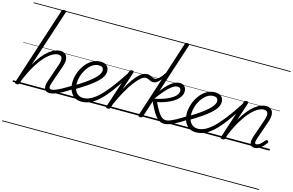

<svg xmlns="http://www.w3.org/2000/svg" viewBox="-165 -1436 3597 2358"><g transform="rotate(15 1633.5 -257.5)"><path d="M472 17Q446 17 430 7Q414 -3 407.5 -21Q401 -39 403 -63.5Q405 -88 415 -117L493 -344Q514 -406 505 -437.5Q496 -469 456 -469Q424 -469 382.5 -446Q341 -423 294.5 -373.5Q248 -324 199 -244Q150 -164 103 -49L88 -4Q84 6 78 10.5Q72 15 57 15Q45 15 37 10Q29 5 33 -6L354 -994Q358 -1006 364.5 -1010.5Q371 -1015 385 -1015Q402 -1015 408 -1009Q414 -1003 410 -991L172 -263Q211 -333 251 -381.5Q291 -430 329.5 -461Q368 -492 403.5 -505.5Q439 -519 469 -519Q507 -519 532 -500.5Q557 -482 563 -442.5Q569 -403 547 -340L470 -118Q454 -72 457 -51.5Q460 -31 486 -31Q497 -31 502 -23.5Q507 -16 505.5 -7Q504 2 495.5 9.5Q487 17 472 17ZM0 490H652V500H0ZM0 -20H652V0H0ZM0 -505H652V-500H0ZM0 -1010H652V-1000H0Z M474 17Q463 17 458 9.5Q453 2 454.5 -7Q456 -16 464.5 -23.5Q473 -31 488 -31Q505 -31 533 -41.5Q561 -52 607.5 -77Q654 -102 726 -147Q735 -152 742 -149Q749 -146 752.5 -138Q756 -130 754 -120.5Q752 -111 742 -106Q668 -58 617 -31Q566 -4 532 6.5Q498 17 474 17ZM652 490V500ZM652 -20V0ZM652 -505V-500ZM652 -1010V-1000Z M741 -152Q810 -193 864 -230.5Q918 -268 956 -301.5Q994 -335 1013.5 -364.5Q1033 -394 1033 -419Q1033 -444 1018.5 -457Q1004 -470 976 -470Q928 -470 889.5 -442Q851 -414 823 -370.5Q795 -327 780.5 -278Q766 -229 766 -187Q766 -152 774 -123.5Q782 -95 798 -74.5Q814 -54 836.5 -43Q859 -32 888 -32Q898 -32 901.5 -24.5Q905 -17 902.5 -7.5Q900 2 894 9.5Q888 17 879 17Q821 17 784 -11Q747 -39 729 -84.5Q711 -130 711 -183Q711 -236 730 -294.5Q749 -353 784.5 -404Q820 -455 870.5 -487Q921 -519 983 -519Q1021 -519 1045 -505.5Q1069 -492 1079.5 -471Q1090 -450 1090 -424Q1090 -389 1069.5 -353.5Q1049 -318 1008 -280.5Q967 -243 905 -200.5Q843 -158 760 -108ZM652 490H1140V500H652ZM652 -20H1140V0H652ZM652 -505H1140V-500H652ZM652 -1010H1140V-1000H652Z M879 17Q870 17 865.5 9.5Q861 2 862.5 -7.5Q864 -17 870.5 -24.5Q877 -32 888 -32Q930 -32 975.5 -53Q1021 -74 1074.5 -122.5Q1128 -171 1194 -255.5Q1260 -340 1342 -466Q1347 -474 1355.5 -471Q1364 -468 1370 -460.5Q1376 -453 1371 -445Q1289 -315 1222.5 -226Q1156 -137 1098.5 -84Q1041 -31 987.5 -7Q934 17 879 17ZM1139 490V500ZM1139 -20V0ZM1139 -505V-500ZM1139 -1010V-1000Z M1213 15Q1201 15 1194.5 10.5Q1188 6 1192 -6L1351 -494Q1355 -506 1361.5 -510.5Q1368 -515 1380 -515Q1397 -515 1402.5 -509Q1408 -503 1404 -491L1328 -259Q1369 -337 1403.5 -387Q1438 -437 1469 -466.5Q1500 -496 1526.5 -507.5Q1553 -519 1577 -519Q1590 -519 1594.5 -511.5Q1599 -504 1597 -494Q1595 -484 1587 -477Q1579 -470 1567 -470Q1542 -470 1508 -442Q1474 -414 1434 -361Q1394 -308 1350 -231Q1306 -154 1262 -55L1245 -4Q1242 6 1234.5 10.5Q1227 15 1213 15ZM1140 490H1544V500H1140ZM1140 -20H1544V0H1140ZM1140 -505H1544V-500H1140ZM1140 -1010H1544V-1000H1140Z M1665 -442Q1648 -442 1633 -449Q1618 -456 1602.5 -463Q1587 -470 1569 -470Q1558 -470 1553.5 -477Q1549 -484 1549.5 -494Q1550 -504 1557.5 -511.5Q1565 -519 1578 -519Q1600 -519 1616 -511.5Q1632 -504 1646.5 -496Q1661 -488 1677 -488Q1702 -488 1730.5 -515.5Q1759 -543 1796 -599Q1801 -606 1808 -603.5Q1815 -601 1819.5 -594Q1824 -587 1818 -579Q1781 -526 1756 -496.5Q1731 -467 1710 -454.5Q1689 -442 1665 -442ZM1544 490V500ZM1544 -20V0ZM1544 -505V-500ZM1544 -1010V-1000Z M1929 17Q1906 17 1883 8Q1860 -1 1836 -25Q1812 -49 1785 -94.5Q1758 -140 1725 -213L1657 -4Q1653 6 1646.5 10.5Q1640 15 1626 15Q1614 15 1606 10Q1598 5 1602 -7L1922 -994Q1926 -1006 1933 -1010.5Q1940 -1015 1953 -1015Q1964 -1015 1970.5 -1012.5Q1977 -1010 1978.5 -1004.5Q1980 -999 1977 -991L1771 -356Q1826 -432 1882.5 -475Q1939 -518 1989 -518Q2031 -518 2052 -493.5Q2073 -469 2073 -435Q2073 -400 2056 -370.5Q2039 -341 2010 -317Q1981 -293 1943.5 -274Q1906 -255 1863.5 -241Q1821 -227 1779 -218Q1809 -155 1832 -117.5Q1855 -80 1873.5 -61.5Q1892 -43 1908.5 -37Q1925 -31 1943 -31Q1953 -31 1957.5 -23.5Q1962 -16 1959.5 -7Q1957 2 1949.5 9.5Q1942 17 1929 17ZM1736 -250Q1786 -259 1836 -275.5Q1886 -292 1927.5 -314.5Q1969 -337 1994 -364.5Q2019 -392 2019 -424Q2019 -444 2008 -455.5Q1997 -467 1973 -467Q1941 -467 1902.5 -438Q1864 -409 1822 -361Q1780 -313 1737 -252ZM1544 490H2108V500H1544ZM1544 -20H2108V0H1544ZM1544 -505H2108V-500H1544ZM1544 -1010H2108V-1000H1544Z M1930 17Q1919 17 1914 9.5Q1909 2 1910.5 -7Q1912 -16 1920.5 -23.5Q1929 -31 1944 -31Q1961 -31 1989 -41.5Q2017 -52 2063.5 -77Q2110 -102 2182 -147Q2191 -152 2198 -149Q2205 -146 2208.5 -138Q2212 -130 2210 -120.5Q2208 -111 2198 -106Q2124 -58 2073 -31Q2022 -4 1988 6.5Q1954 17 1930 17ZM2108 490V500ZM2108 -20V0ZM2108 -505V-500ZM2108 -1010V-1000Z M2197 -152Q2266 -193 2320 -230.5Q2374 -268 2412 -301.5Q2450 -335 2469.5 -364.5Q2489 -394 2489 -419Q2489 -444 2474.5 -457Q2460 -470 2432 -470Q2384 -470 2345.5 -442Q2307 -414 2279 -370.5Q2251 -327 2236.5 -278Q2222 -229 2222 -187Q2222 -152 2230 -123.5Q2238 -95 2254 -74.5Q2270 -54 2292.5 -43Q2315 -32 2344 -32Q2354 -32 2357.5 -24.5Q2361 -17 2358.5 -7.5Q2356 2 2350 9.5Q2344 17 2335 17Q2277 17 2240 -11Q2203 -39 2185 -84.5Q2167 -130 2167 -183Q2167 -236 2186 -294.5Q2205 -353 2240.5 -404Q2276 -455 2326.5 -487Q2377 -519 2439 -519Q2477 -519 2501 -505.5Q2525 -492 2535.5 -471Q2546 -450 2546 -424Q2546 -389 2525.5 -353.5Q2505 -318 2464 -280.5Q2423 -243 2361 -200.5Q2299 -158 2216 -108ZM2108 490H2596V500H2108ZM2108 -20H2596V0H2108ZM2108 -505H2596V-500H2108ZM2108 -1010H2596V-1000H2108Z M2335 17Q2326 17 2321.5 9.5Q2317 2 2318.5 -7.5Q2320 -17 2326.5 -24.5Q2333 -32 2344 -32Q2386 -32 2431.5 -53Q2477 -74 2530.5 -122.5Q2584 -171 2650 -255.5Q2716 -340 2798 -466Q2803 -474 2811.5 -471Q2820 -468 2826 -460.5Q2832 -453 2827 -445Q2745 -315 2678.5 -226Q2612 -137 2554.5 -84Q2497 -31 2443.5 -7Q2390 17 2335 17ZM2595 490V500ZM2595 -20V0ZM2595 -505V-500ZM2595 -1010V-1000Z M3077 15Q3054 15 3040 5Q3026 -5 3021 -22.5Q3016 -40 3019 -64Q3022 -88 3032 -117L3110 -344Q3124 -386 3125 -413.5Q3126 -441 3112.5 -455Q3099 -469 3071 -469Q3039 -469 2997.5 -446.5Q2956 -424 2909.5 -374Q2863 -324 2814 -244.5Q2765 -165 2718 -50L2703 -4Q2700 6 2693.5 10.5Q2687 15 2672 15Q2660 15 2652 10Q2644 5 2648 -6L2807 -494Q2811 -506 2817 -510.5Q2823 -515 2836 -515Q2853 -515 2859 -509Q2865 -503 2861 -491L2786 -261Q2826 -331 2866 -380.5Q2906 -430 2945 -460.5Q2984 -491 3019.5 -505Q3055 -519 3086 -519Q3124 -519 3148.5 -500.5Q3173 -482 3178.5 -442.5Q3184 -403 3163 -340L3081 -103Q3073 -78 3071 -63Q3069 -48 3073.5 -41Q3078 -34 3089 -34Q3107 -34 3124.5 -45.5Q3142 -57 3159 -75Q3176 -93 3189 -109Q3195 -117 3201 -118Q3207 -119 3214 -113Q3225 -106 3226 -99.5Q3227 -93 3222 -86Q3210 -69 3188.5 -45Q3167 -21 3138.5 -3Q3110 15 3077 15ZM2596 490H3267V500H2596ZM2596 -20H3267V0H2596ZM2596 -505H3267V-500H2596ZM2596 -1010H3267V-1000H2596Z"/></g></svg>

Font: Playwrite NZ Guides
Style: Regular
Weight: 400
Designer: Veronika Burian, José Scaglione
Foundry: TypeTogether
Version: Version 1.003